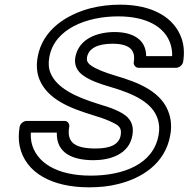

<svg xmlns="http://www.w3.org/2000/svg" viewBox="-20 -766 806 821"><path d="M485 -696C610 -696 686 -649 709 -578C714 -562 717 -543 716 -526H605C605 -599 545 -629 470 -629C400 -629 317 -603 302 -521C296 -487 311 -459 339 -441C365 -423 404 -408 453 -394C552 -365 634 -327 655 -255C661 -236 663 -214 658 -188C636 -63 506 -15 368 -15C223 -15 132 -71 114 -160C112 -172 111 -185 112 -199H223C220 -111 291 -81 380 -81C449 -81 532 -105 546 -187C558 -254 513 -279 474 -296C454 -305 429 -313 399 -322C306 -351 223 -388 196 -454C188 -473 186 -495 191 -522C212 -642 350 -696 485 -696ZM389 -131C300 -131 264 -157 276 -224C278 -235 271 -249 256 -249H94C83 -249 67 -239 64 -224C59 -195 59 -167 64 -142C88 -26 204 35 360 35C405 35 446 31 485 21C587 -4 687 -67 708 -188C714 -220 712 -251 704 -277C675 -373 574 -413 475 -442C428 -456 393 -470 372 -484C352 -497 350 -509 352 -521C359 -558 395 -579 461 -579C532 -579 561 -553 552 -501C550 -490 558 -476 573 -476H733C744 -476 760 -486 763 -501C769 -537 767 -570 757 -600C726 -692 631 -746 494 -746C450 -746 408 -741 368 -731C269 -705 162 -642 141 -522C135 -488 137 -456 148 -428C183 -340 282 -303 376 -274C406 -265 429 -257 447 -249C487 -231 502 -223 496 -187C489 -150 455 -131 389 -131Z"/></svg>

Font: Asimov
Style: WidOuIt
Weight: 500
Designer: Google
Version: Version 2.000980; 2014